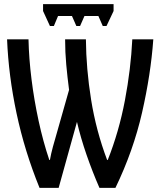

<svg xmlns="http://www.w3.org/2000/svg" viewBox="-20 -903 768 923"><path d="M526 -883V-850L492 -778H474L453 -826H386L365 -778H347L326 -826H259L239 -778H220L187 -850V-883ZM170 0Q98 -177 59.5 -358.5Q21 -540 14 -714H117Q119 -622 131.5 -522Q144 -422 165.5 -322.5Q187 -223 217 -134H220Q225 -163 234.5 -198Q244 -233 253 -263L312 -471Q304 -532 298.5 -592Q293 -652 293 -714H393Q394 -573 418 -423.5Q442 -274 495 -134H498Q552 -270 580.5 -420.5Q609 -571 616 -714H717Q705 -546 663 -362Q621 -178 535 0H458Q424 -78 396 -159Q368 -240 350 -317L262 0Z"/></svg>

Font: Noto Sans ExtraCondensed Medium
Style: Regular
Weight: 500
Width: 2
Designer: Monotype Design Team
Foundry: Monotype Imaging Inc.
Version: Version 2.013; ttfautohint (v1.8.4.7-5d5b)